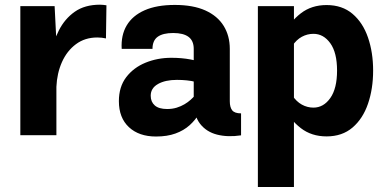

<svg xmlns="http://www.w3.org/2000/svg" viewBox="-20 -562 1599 798"><path d="M64.5 -536.6V0H214.4V-390.1L207 -536.6ZM420.4 -402.3 422.4 -540Q416 -541 409.2 -541.7Q402.3 -542.5 395.5 -542.5Q332.5 -542.5 290.8 -513.2Q249 -483.9 224.4 -435.1Q199.7 -386.2 188.5 -326.9Q177.2 -267.6 175.3 -207.5L214.4 -201.2Q216.8 -257.3 237.5 -304Q258.3 -350.6 295.7 -378.4Q333 -406.2 384.3 -406.2Q403.8 -406.2 420.4 -402.3Z M706.5 -541.5Q631.3 -541.5 581.1 -519.3Q530.8 -497.1 506.6 -456.3Q482.4 -415.5 485.8 -358.9H613.8Q613.8 -393.6 635.5 -409.2Q657.2 -424.8 699.7 -424.8Q742.2 -424.8 763.7 -408.7Q785.2 -392.6 785.2 -358.9V-142.1Q785.2 -81.5 811.5 -47.6Q837.9 -13.7 882.6 -2.4Q927.2 8.8 981.9 0.5V-90.8Q955.1 -90.8 945.1 -103.5Q935.1 -116.2 935.1 -141.1V-358.9Q935.1 -413.1 909.7 -454.3Q884.3 -495.6 833.5 -518.6Q782.7 -541.5 706.5 -541.5ZM836.4 -154.8 789.6 -164.6Q782.7 -156.7 772 -147Q761.2 -137.2 746.8 -128.7Q732.4 -120.1 714.4 -114.5Q696.3 -108.9 674.8 -108.9Q640.1 -108.9 623.3 -123.8Q606.4 -138.7 606.4 -164.1Q606.4 -195.8 636.7 -212.9Q667 -230 715.3 -230Q736.3 -230 756.1 -228Q775.9 -226.1 794.4 -221.2L842.3 -298.3Q808.1 -308.1 771.7 -314.9Q735.4 -321.8 691.9 -321.8Q634.8 -321.8 585 -301.5Q535.2 -281.2 504.6 -241.2Q474.1 -201.2 474.1 -141.6Q474.1 -72.3 515.9 -33.4Q557.6 5.4 628.4 5.4Q674.8 5.4 709.2 -7.1Q743.7 -19.5 768.3 -41.7Q793 -64 809.6 -93Q826.2 -122.1 836.4 -154.8Z M1051.8 -536.6V215.3H1201.7V-536.6ZM1530.8 -268.6Q1530.8 -344.2 1509.5 -406Q1488.3 -467.8 1445.3 -504.4Q1402.3 -541 1337.4 -541Q1274.9 -541 1230.5 -506.8Q1186 -472.7 1153.8 -413.1L1194.8 -371.1Q1211.9 -397 1234.6 -409.2Q1257.3 -421.4 1282.7 -421.4Q1324.7 -421.4 1352.8 -382.3Q1380.9 -343.3 1380.9 -268.6Q1380.9 -194.3 1352.8 -154.5Q1324.7 -114.7 1282.7 -114.7Q1257.3 -114.7 1234.6 -127.2Q1211.9 -139.6 1194.8 -165.5L1153.8 -123Q1186 -63.5 1230.5 -29.3Q1274.9 4.9 1337.4 4.9Q1402.3 4.9 1445.3 -32Q1488.3 -68.8 1509.5 -130.9Q1530.8 -192.9 1530.8 -268.6Z"/></svg>

Font: Estedad-FD-VF Thin
Style: Regular
Weight: 100
Designer: Amin Abedi
Version: Version 5.0